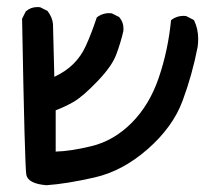

<svg xmlns="http://www.w3.org/2000/svg" viewBox="-20 -406 590 552"><path d="M87.9 -385.7Q90.8 -385.7 95.2 -385.3L116.7 -374.5Q130.4 -356.4 132.3 -337.4Q132.3 -336.9 136.2 -185.1Q169.4 -200.7 191.4 -222.7Q213.4 -244.6 226.6 -273.9Q242.2 -307.6 258.3 -356Q268.1 -363.3 276.9 -365.7Q285.6 -368.2 291.3 -368.2Q296.9 -368.2 301.3 -367.7L322.8 -356.9L323.2 -356Q335 -342.8 335 -323.2Q335 -317.9 334.5 -315.9Q326.7 -282.7 314.5 -250Q302.7 -216.8 260.7 -172.9Q219.2 -129.4 191.9 -113.3Q166 -98.6 140.1 -88.9V29.8Q183.1 28.8 242.7 14.2Q306.6 -1 358.2 -52.5Q409.7 -104 436.5 -182.6Q463.4 -261.7 471.7 -347.7L473.1 -349.1Q488.3 -360.4 507.8 -360.4Q510.7 -360.4 515.1 -359.9L537.1 -348.6L538.1 -347.2Q549.8 -323.2 549.8 -293.9Q549.8 -281.7 548.3 -271.5Q532.7 -190.9 504.9 -116.2Q477.1 -41 404.8 22.5Q332.5 85.9 251.7 104.2Q170.9 122.6 113.3 126.5Q61 122.1 55.7 96.7Q51.3 74.7 43.5 -352.1L54.2 -373.5L55.2 -374Q68.4 -385.7 87.9 -385.7Z"/></svg>

Font: Bakudai
Style: Medium
Weight: 500
Version: Version 1.48